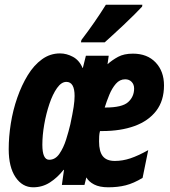

<svg xmlns="http://www.w3.org/2000/svg" viewBox="-20 -786 724 816"><path d="M121 10Q75 10 46 -33Q17 -76 17 -152Q17 -205 26 -261.5Q35 -318 53.5 -371Q72 -424 98 -466.5Q124 -509 158.5 -534Q193 -559 235 -559Q263 -559 290 -544.5Q317 -530 331 -497H332L345 -549H442L437 -513Q457 -531 482 -544.5Q507 -558 545 -558Q606 -558 641.5 -520.5Q677 -483 677 -423Q677 -358 644 -315Q611 -272 552 -250.5Q493 -229 414 -229H405Q402 -218 401.5 -206.5Q401 -195 401 -185Q401 -142 417 -122Q433 -102 468 -102Q501 -102 534 -113Q567 -124 610 -148L586 -30Q548 -7 514.5 1.5Q481 10 440 10Q403 10 380 -2Q357 -14 347 -32L339 0H243L252 -64H250Q224 -31 192 -10.5Q160 10 121 10ZM428 -329Q499 -329 524.5 -352Q550 -375 550 -410Q550 -427 539.5 -438Q529 -449 512 -449Q489 -449 472.5 -430Q456 -411 444.5 -383Q433 -355 425 -329ZM189 -107Q215 -107 232.5 -132.5Q250 -158 261 -193Q272 -228 279 -258Q289 -305 293 -331.5Q297 -358 297 -378Q297 -438 262 -438Q241 -438 222.5 -412Q204 -386 190 -344.5Q176 -303 168 -257Q160 -211 160 -171Q160 -107 189 -107ZM326 -616Q355 -654 381 -691.5Q407 -729 430 -766H585L584 -758Q573 -746 551.5 -724.5Q530 -703 505 -679.5Q480 -656 458 -636Q436 -616 425 -606H324Z"/></svg>

Font: Noto Sans ExtraCondensed ExtraBold
Style: Italic
Weight: 800
Width: 2
Italic angle: -12°
Designer: Monotype Design Team
Foundry: Monotype Imaging Inc.
Version: Version 2.013; ttfautohint (v1.8.4.7-5d5b)